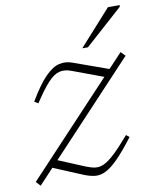

<svg xmlns="http://www.w3.org/2000/svg" viewBox="-84 -795 693 868"><g transform="rotate(-10 263.0 -361.0)"><path d="M13 -10.5 401 -424.5 261 -476.5Q230 -488.5 205 -482.5Q180 -476.5 152.5 -447Q125 -417.5 86.5 -358.5L69 -369Q111.5 -441 145.5 -475.5Q179.5 -510 209.5 -517Q239.5 -524 269.5 -513L430 -455.5L492.5 -522L512 -502L126.5 -90.5L247.5 -40Q271 -30.5 290 -28Q309 -25.5 330.2 -35.2Q351.5 -45 380.2 -72Q409 -99 451.5 -148.5L466 -137Q421.5 -78.5 389.2 -46Q357 -13.5 331.5 -1Q306 11.5 281.5 8.8Q257 6 227.5 -6.5L98 -60.5L32 10ZM325 -569 471.5 -732H526L524 -724L351 -569Z"/></g></svg>

Font: Newsreader 6pt ExtraLight
Style: Italic
Weight: 275
Italic angle: -17°
Designer: Hugues Gentile
Foundry: Production Type
Version: Version 1.003; ttfautohint (v1.8.3)